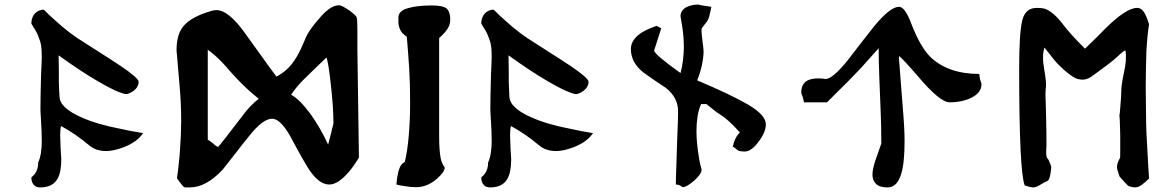

<svg xmlns="http://www.w3.org/2000/svg" viewBox="-20 -942 5117 846"><path d="M610.4 -355.5Q585 -316.4 524.4 -293Q479.5 -276.4 449.2 -276.4Q402.3 -276.4 374 -300.8Q312.5 -352.5 249 -386.7Q245.1 -371.1 245.1 -346.7Q245.1 -331.1 247.1 -289.1Q250 -245.1 250 -241.2Q250 -182.6 233.4 -154.3Q211.9 -116.2 157.2 -116.2Q136.7 -116.2 127.9 -128.9Q118.2 -139.6 118.2 -160.2Q127 -168 132.8 -174.8Q148.4 -195.3 148.4 -226.6Q156.2 -243.2 160.2 -267.6Q164.1 -293 164.1 -317.4Q164.1 -342.8 163.1 -366.2Q158.2 -450.2 158.2 -457Q158.2 -515.6 161.1 -618.2Q162.1 -640.6 163.1 -659.2Q164.1 -676.8 164.1 -691.4Q164.1 -741.2 156.2 -761.7Q147.5 -789.1 136.7 -807.6Q131.8 -815.4 127 -823.2Q122.1 -831.1 118.2 -837.9Q118.2 -865.2 133.8 -882.8Q150.4 -899.4 172.9 -899.4Q202.1 -870.1 222.7 -852.5Q286.1 -793.9 352.5 -753.9Q495.1 -663.1 511.7 -651.4Q590.8 -597.7 590.8 -582Q590.8 -557.6 566.4 -540Q545.9 -527.3 535.2 -527.3Q527.3 -527.3 504.9 -536.1Q473.6 -547.9 411.1 -584Q334 -628.9 238.3 -698.2Q238.3 -656.2 239.3 -627Q239.3 -597.7 239.3 -581.1Q240.2 -545.9 242.2 -517.6Q242.2 -467.8 336.9 -425.8Q405.3 -394.5 512.7 -374Q559.6 -363.3 610.4 -355.5Q610.4 -355.5 610.4 -355.5Z M1561.5 -247.1Q1539.1 -210.9 1520.5 -188.5Q1470.7 -128.9 1430.7 -128.9Q1382.8 -128.9 1335.9 -204.1Q1315.4 -238.3 1295.9 -273.4Q1277.3 -308.6 1257.8 -343.8Q1214.8 -418.9 1178.7 -418.9Q1137.7 -418.9 1076.2 -340.8Q1046.9 -304.7 1018.6 -267.6Q989.3 -230.5 960.9 -194.3Q887.7 -116.2 816.4 -116.2Q808.6 -116.2 803.7 -116.2Q797.9 -116.2 796.9 -116.2Q789.1 -116.2 781.2 -127.9Q774.4 -135.7 769.5 -142.6Q764.6 -150.4 759.8 -157.2Q764.6 -187.5 767.6 -220.7Q771.5 -252.9 773.4 -286.1Q778.3 -351.6 778.3 -410.2Q778.3 -479.5 772.5 -549.8Q757.8 -723.6 757.8 -719.7Q757.8 -789.1 787.1 -825.2Q821.3 -868.2 913.1 -894.5Q923.8 -897.5 933.6 -897.5Q986.3 -897.5 1056.6 -799.8Q1091.8 -751 1127 -702.1Q1162.1 -652.3 1198.2 -604.5Q1246.1 -629.9 1274.4 -671.9Q1296.9 -702.1 1324.2 -768.6Q1338.9 -808.6 1396.5 -872.1Q1439.5 -918.9 1473.6 -918.9Q1485.4 -918.9 1518.6 -896.5Q1550.8 -873 1551.8 -864.3Q1554.7 -856.4 1554.7 -809.6Q1554.7 -805.7 1554.7 -796.9Q1554.7 -793.9 1554.7 -785.2Q1554.7 -776.4 1554.7 -767.6Q1554.7 -758.8 1554.7 -752Q1554.7 -745.1 1554.7 -738.3Q1554.7 -731.4 1554.7 -726.6Q1556.6 -566.4 1561.5 -247.1ZM1449.2 -400.4Q1449.2 -469.7 1437.5 -571.3Q1426.8 -670.9 1418 -688.5Q1340.8 -613.3 1319.3 -592.8Q1284.2 -557.6 1262.7 -524.4Q1296.9 -507.8 1347.7 -440.4Q1393.6 -376 1425.8 -304.7Q1431.6 -326.2 1435.5 -342.8Q1440.4 -359.4 1442.4 -371.1Q1449.2 -393.6 1449.2 -400.4ZM1120.1 -506.8Q1069.3 -546.9 1021.5 -597.7Q1006.8 -614.3 991.2 -630.9Q976.6 -648.4 960.9 -665Q927.7 -700.2 895.5 -722.7Q895.5 -589.8 895.5 -326.2Q901.4 -324.2 914.1 -313.5Q920.9 -308.6 926.8 -302.7Q933.6 -297.9 940.4 -293.9Q957 -311.5 1049.8 -433.6Q1082 -477.5 1120.1 -506.8Z M1963.9 -855.5Q1963.9 -830.1 1948.2 -809.6Q1935.5 -792 1915 -774.4Q1915 -629.9 1915 -340.8Q1915 -278.3 1921.9 -244.1Q1926.8 -221.7 1939.5 -204.1Q1939.5 -184.6 1906.2 -155.3Q1863.3 -117.2 1813.5 -117.2Q1791 -117.2 1768.6 -121.1Q1740.2 -125 1726.6 -128.9Q1731.4 -191.4 1748 -215.8Q1753.9 -223.6 1763.7 -228.5Q1775.4 -276.4 1781.2 -345.7Q1787.1 -416 1787.1 -488.3Q1787.1 -577.1 1783.2 -637.7Q1781.2 -671.9 1778.3 -708Q1775.4 -743.2 1772.5 -780.3Q1749 -795.9 1743.2 -811.5Q1735.4 -829.1 1735.4 -845.7Q1735.4 -854.5 1735.4 -858.4Q1735.4 -863.3 1735.4 -864.3Q1735.4 -894.5 1778.3 -906.2Q1819.3 -918 1882.8 -918Q1931.6 -918 1948.2 -904.3Q1963.9 -889.6 1963.9 -855.5Z M2592.8 -355.5Q2567.4 -316.4 2506.8 -293Q2461.9 -276.4 2431.6 -276.4Q2384.8 -276.4 2356.4 -300.8Q2294.9 -352.5 2231.4 -386.7Q2227.5 -371.1 2227.5 -346.7Q2227.5 -331.1 2229.5 -289.1Q2232.4 -245.1 2232.4 -241.2Q2232.4 -182.6 2215.8 -154.3Q2194.3 -116.2 2139.6 -116.2Q2119.1 -116.2 2110.4 -128.9Q2100.6 -139.6 2100.6 -160.2Q2109.4 -168 2115.2 -174.8Q2130.9 -195.3 2130.9 -226.6Q2138.7 -243.2 2142.6 -267.6Q2146.5 -293 2146.5 -317.4Q2146.5 -342.8 2145.5 -366.2Q2140.6 -450.2 2140.6 -457Q2140.6 -515.6 2143.6 -618.2Q2144.5 -640.6 2145.5 -659.2Q2146.5 -676.8 2146.5 -691.4Q2146.5 -741.2 2138.7 -761.7Q2129.9 -789.1 2119.1 -807.6Q2114.3 -815.4 2109.4 -823.2Q2104.5 -831.1 2100.6 -837.9Q2100.6 -865.2 2116.2 -882.8Q2132.8 -899.4 2155.3 -899.4Q2184.6 -870.1 2205.1 -852.5Q2268.6 -793.9 2335 -753.9Q2477.5 -663.1 2494.1 -651.4Q2573.2 -597.7 2573.2 -582Q2573.2 -557.6 2548.8 -540Q2528.3 -527.3 2517.6 -527.3Q2509.8 -527.3 2487.3 -536.1Q2456.1 -547.9 2393.6 -584Q2316.4 -628.9 2220.7 -698.2Q2220.7 -656.2 2221.7 -627Q2221.7 -597.7 2221.7 -581.1Q2222.7 -545.9 2224.6 -517.6Q2224.6 -467.8 2319.3 -425.8Q2387.7 -394.5 2495.1 -374Q2542 -363.3 2592.8 -355.5Q2592.8 -355.5 2592.8 -355.5Z M3354.5 -394.5Q3354.5 -359.4 3322.3 -317.4Q3291 -274.4 3260.7 -274.4Q3235.4 -274.4 3227.5 -282.2Q3219.7 -290 3209 -295.9Q3216.8 -335.9 3240.2 -358.4Q3189.5 -415 3153.3 -437.5Q3131.8 -450.2 3092.8 -483.4Q3085 -483.4 3069.3 -483.4Q3058.6 -460.9 3053.7 -429.7Q3048.8 -397.5 3048.8 -365.2Q3048.8 -313.5 3059.6 -249Q3061.5 -230.5 3071.3 -195.3Q3071.3 -174.8 3039.1 -146.5Q3005.9 -117.2 2987.3 -117.2Q2982.4 -121.1 2979.5 -123Q2968.8 -128.9 2958 -128.9Q2958 -157.2 2960 -207Q2961.9 -256.8 2963.9 -327.1Q2967.8 -411.1 2967.8 -452.1Q2967.8 -511.7 2914.1 -554.7Q2888.7 -571.3 2864.3 -587.9Q2838.9 -605.5 2814.5 -623Q2759.8 -667 2759.8 -725.6Q2759.8 -767.6 2806.6 -797.9Q2829.1 -812.5 2873 -828.1Q2879.9 -824.2 2893.6 -817.4Q2885.7 -793 2862.3 -719.7Q2862.3 -703.1 2978.5 -620.1Q2985.4 -643.6 2989.3 -675.8Q2993.2 -710.9 2993.2 -733.4Q2993.2 -780.3 2985.4 -829.1Q2982.4 -846.7 2978.5 -870.1Q2978.5 -894.5 3002 -909.2Q3026.4 -921.9 3056.6 -921.9Q3068.4 -918.9 3074.2 -918Q3103.5 -913.1 3114.3 -912.1Q3105.5 -862.3 3096.7 -849.6Q3080.1 -828.1 3072.3 -817.4Q3071.3 -813.5 3071.3 -801.8Q3071.3 -793.9 3075.2 -761.7Q3080.1 -726.6 3080.1 -715.8Q3080.1 -690.4 3073.2 -657.2Q3067.4 -627 3051.8 -587.9Q3200.2 -525.4 3277.3 -480.5Q3354.5 -434.6 3354.5 -394.5Q3354.5 -394.5 3354.5 -394.5Z M4304.7 -571.3Q4304.7 -535.2 4264.6 -513.7Q4222.7 -491.2 4164.1 -491.2Q4121.1 -491.2 4023.4 -607.4Q3960 -680.7 3941.4 -695.3Q3941.4 -693.4 3941.4 -689.5Q3941.4 -685.5 3941.4 -679.7Q3941.4 -671.9 3957 -478.5Q3965.8 -377.9 3965.8 -321.3Q3965.8 -223.6 3951.2 -176.8Q3933.6 -116.2 3890.6 -116.2Q3855.5 -116.2 3839.8 -131.8Q3824.2 -147.5 3824.2 -172.9Q3824.2 -195.3 3836.9 -234.4Q3851.6 -277.3 3863.3 -309.6Q3863.3 -384.8 3860.4 -452.1Q3857.4 -519.5 3854.5 -598.6Q3851.6 -676.8 3851.6 -729.5Q3838.9 -714.8 3819.3 -693.4Q3800.8 -672.9 3777.3 -646.5Q3725.6 -590.8 3624 -491.2Q3589.8 -491.2 3522.5 -491.2Q3519.5 -507.8 3515.6 -518.6Q3510.7 -526.4 3510.7 -536.1Q3510.7 -570.3 3535.2 -585.9Q3554.7 -596.7 3585.9 -596.7Q3596.7 -596.7 3605.5 -595.7Q3609.4 -594.7 3617.2 -593.8Q3648.4 -593.8 3714.8 -675.8Q3744.1 -713.9 3773.4 -752Q3803.7 -790 3834 -829.1Q3903.3 -912.1 3941.4 -912.1Q3967.8 -912.1 3996.1 -835.9Q4034.2 -737.3 4078.1 -692.4Q4156.2 -616.2 4294.9 -616.2Q4296.9 -592.8 4300.8 -585Q4304.7 -577.1 4304.7 -570.3Q4304.7 -571.3 4304.7 -571.3Z M5043 -155.3Q5024.4 -137.7 5012.7 -128.9Q4996.1 -116.2 4980.5 -116.2Q4979.5 -116.2 4966.8 -118.2Q4953.1 -121.1 4950.2 -124Q4939.5 -133.8 4913.1 -164.1Q4909.2 -175.8 4903.3 -194.3Q4898.4 -213.9 4909.2 -234.4Q4915 -247.1 4915 -245.1Q4916 -242.2 4916 -277.3Q4916 -301.8 4916 -348.6Q4916 -361.3 4914.1 -409.2Q4912.1 -458 4912.1 -434.6Q4912.1 -411.1 4916 -466.8Q4920.9 -521.5 4920.9 -544.9Q4920.9 -567.4 4932.6 -623Q4945.3 -677.7 4939.5 -718.8Q4934.6 -721.7 4912.1 -700.2Q4889.6 -678.7 4854.5 -652.3Q4819.3 -626 4792 -606.4Q4763.7 -585.9 4734.4 -592.8Q4721.7 -592.8 4695.3 -612.3Q4668.9 -631.8 4640.6 -660.2Q4624 -678.7 4608.4 -699.2Q4592.8 -719.7 4582 -732.4Q4570.3 -694.3 4581.1 -636.7Q4590.8 -579.1 4588.9 -560.5Q4585 -540 4587.9 -484.4Q4589.8 -429.7 4589.8 -406.2Q4589.8 -388.7 4590.8 -340.8Q4591.8 -293 4589.8 -278.3Q4588.9 -249 4595.7 -243.2Q4601.6 -238.3 4611.3 -210.9Q4613.3 -201.2 4608.4 -175.8Q4604.5 -151.4 4596.7 -145.5Q4581.1 -138.7 4560.5 -126Q4543.9 -116.2 4533.2 -116.2Q4520.5 -116.2 4495.1 -125Q4470.7 -187.5 4470.7 -640.6Q4470.7 -796.9 4484.4 -852.5Q4498 -907.2 4547.9 -907.2Q4561.5 -907.2 4576.2 -905.3Q4611.3 -898.4 4654.3 -846.7Q4694.3 -793 4760.7 -727.5Q4768.6 -735.4 4791 -756.8Q4813.5 -778.3 4846.7 -812.5Q4941.4 -907.2 4990.2 -907.2Q5009.8 -907.2 5022.5 -885.7Q5033.2 -867.2 5043 -835Q5035.2 -788.1 5031.2 -713.9Q5030.3 -675.8 5029.3 -637.7Q5028.3 -599.6 5028.3 -562.5Q5028.3 -517.6 5029.3 -474.6Q5030.3 -431.6 5030.3 -392.6Q5031.2 -352.5 5034.2 -308.6Q5037.1 -264.6 5039.1 -216.8Q5040 -192.4 5043 -155.3Q5043 -155.3 5043 -155.3Z"/></svg>

Font: Tolkien Dwarf Runes
Style: Regular
Weight: 400
Version: Regular